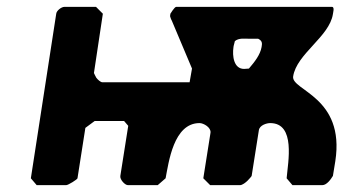

<svg xmlns="http://www.w3.org/2000/svg" viewBox="-20 -540 1046 560"><path d="M206 -20 229 -167 256 -187H342L354 -173L331 -27C329 -17 344 0 353 0H440L463 -20C472 -66 486 -181 562 -181C574 -181 596 -168 594 -153L573 -20L593 0H680C687 0 697 -8 702 -13C706 -17 714 -26 714 -27L735 -160C737 -175 758 -181 768 -181C843 -181 820 -67 816 -20L833 0H920C933 0 945 -17 951 -27L958 -70C987 -258 829 -276 835 -317C845 -383 941 -433 951 -499C951 -502 957 -520 948 -520H494C489 -520 477 -500 477 -500L476 -493C476 -492 479 -483 481 -480L540 -340L533 -300H279C273 -300 265 -308 261 -313C259 -317 254 -326 254 -327L280 -500L260 -520H168C159 -520 145 -509 144 -500L70 -20L87 0H173C179 0 206 -17 206 -20ZM661 -403C661 -406 665 -418 665 -420C676 -430 696 -427 706 -427H733C745 -421 745 -414 743 -403C739 -380 723 -360 706 -340C704 -340 694 -339 692 -339C662 -339 657 -376 661 -403Z"/></svg>

Font: Asimov Print
Style: CIt
Weight: 500
Designer: Google
Version: Version 2.000980: 2014